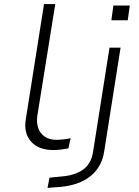

<svg xmlns="http://www.w3.org/2000/svg" viewBox="-20 -725 678 938"><path d="M241 8Q168 8 131.5 -33.5Q95 -75 106 -142L195 -705H250L162 -157Q158 -125 167 -99Q176 -73 198.5 -57.5Q221 -42 255 -42Q270 -42 289.5 -44Q309 -46 325 -50L314 0Q295 3 278.5 5.5Q262 8 241 8ZM524 -626 534 -698H614L604 -626ZM212 193 222 143 282 137Q345 132 384.5 104.5Q424 77 434 21L515 -492H569L489 15Q483 54 466 84Q449 114 421.5 136Q394 158 357 171Q320 184 276 188Z"/></svg>

Font: Nunito Sans 7pt Expanded ExtraLight
Style: Italic
Weight: 250
Width: 7
Italic angle: -9°
Designer: Vernon Adams
Foundry: Vernon Adams
Version: Version 3.101;gftools[0.9.27]